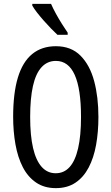

<svg xmlns="http://www.w3.org/2000/svg" viewBox="-20 -963 576 993"><path d="M489 -358Q489 -281 477 -214Q465 -147 438.5 -96.5Q412 -46 370 -18Q328 10 269 10Q209 10 166.5 -19Q124 -48 98 -98.5Q72 -149 60 -216Q48 -283 48 -359Q48 -481 72.5 -562Q97 -643 146.5 -683.5Q196 -724 269 -724Q348 -724 396.5 -675Q445 -626 467 -543.5Q489 -461 489 -358ZM136 -358Q136 -262 151 -197.5Q166 -133 195.5 -100Q225 -67 268 -67Q311 -67 340 -99Q369 -131 384 -196Q399 -261 399 -358Q399 -503 366.5 -575.5Q334 -648 269 -648Q225 -648 195 -615.5Q165 -583 150.5 -518.5Q136 -454 136 -358ZM244 -943Q254 -920 269 -892.5Q284 -865 300.5 -839Q317 -813 330 -794V-783H277Q263 -796 244.5 -815Q226 -834 207 -855.5Q188 -877 172 -897.5Q156 -918 147 -934V-943Z"/></svg>

Font: Noto Sans Display ExtraCondensed
Style: Regular
Weight: 400
Width: 2
Version: Version 2.003